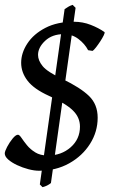

<svg xmlns="http://www.w3.org/2000/svg" viewBox="-26 -691 466 794"><path d="M286.6 -658.7 184.6 65.9Q169.9 78.1 149.9 83L138.7 71.8L241.2 -653.3Q253.9 -661.1 257.8 -663.8Q261.7 -666.5 274.4 -670.9ZM405.8 -558.6Q408.7 -556.6 403.3 -545.4Q397.9 -534.2 388.7 -520Q379.4 -505.9 370.4 -494.4Q361.3 -482.9 356.9 -480.5L338.4 -483.4Q324.7 -509.8 298.3 -529.8Q272 -549.8 237.8 -549.8Q189.9 -549.8 160.6 -522.2Q131.3 -494.6 131.3 -463.9Q131.3 -440.9 150.4 -417.5Q169.4 -394 231.4 -364.7Q306.6 -328.6 342.3 -293.9Q377.9 -259.3 377.9 -204.1Q377.9 -146 346.2 -95.9Q314.5 -45.9 259.8 -15.4Q205.1 15.1 135.3 15.1Q116.2 15.1 91.8 8.8Q67.4 2.4 44.9 -8.1Q22.5 -18.6 8.1 -31.2Q-6.3 -43.9 -6.3 -56.6Q-6.3 -64.9 3.4 -83.5Q13.2 -102.1 26.1 -117.9Q39.1 -133.8 48.3 -133.8Q54.2 -133.8 63 -120.6Q71.8 -107.4 85.4 -90.6Q99.1 -73.7 119.9 -60.8Q140.6 -47.9 171.4 -47.9Q227.5 -47.9 266.1 -81.8Q304.7 -115.7 304.7 -167.5Q304.7 -205.6 275.6 -234.1Q246.6 -262.7 175.8 -294.9Q114.3 -322.8 87.9 -357.2Q61.5 -391.6 61.5 -431.2Q61.5 -472.2 87.2 -511.2Q112.8 -550.3 161.6 -575.7Q210.4 -601.1 279.3 -601.1Q316.4 -601.1 349.4 -588.1Q382.3 -575.2 405.8 -558.6Z"/></svg>

Font: Gentium Book Plus
Style: Italic
Weight: 400
Italic angle: -8°
Designer: Victor Gaultney, Annie Olsen, Iska Routamaa, Becca Hirsbrunner
Foundry: SIL International
Version: Version 6.101